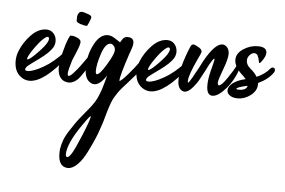

<svg xmlns="http://www.w3.org/2000/svg" viewBox="-51 -379 942 635"><g transform="rotate(5 420.5 -61.5)"><path d="M151.9 -185.1Q157.7 -191.4 162.6 -191.4Q168.9 -191.4 168.9 -184.6Q168.9 -177.7 162.1 -168.9Q91.3 -79.1 43.5 -79.1Q32.2 -79.1 22.5 -84Q-7.8 -99.6 -7.8 -140.1Q-7.8 -157.7 -1 -174.3Q10.7 -203.6 34.4 -228.3Q58.1 -252.9 85 -252.9Q99.6 -252.9 108.9 -242.2Q118.2 -231.4 118.2 -216.8Q118.2 -205.6 112.3 -195.3Q100.6 -176.8 69.6 -154.5Q38.6 -132.3 34.2 -128.4Q25.9 -120.6 25.9 -115.7Q25.9 -110.8 34.7 -110.8Q52.7 -110.8 86.2 -129.9Q119.6 -148.9 151.9 -185.1ZM42.5 -177.7Q29.3 -157.2 29.3 -150.9Q29.3 -148.9 30.8 -148.9Q37.6 -148.9 62.3 -174.1Q86.9 -199.2 92.8 -212.4Q95.7 -218.3 95.7 -222.7Q95.7 -229 90.8 -229Q86.9 -229 79.6 -223.1Q64.5 -210.4 42.5 -177.7Z M229 -305.7Q229 -303.2 223.6 -289.1Q223.6 -289.1 217.3 -276.4Q217.3 -276.4 215.8 -276.4Q208 -276.4 194.8 -280.8Q181.6 -285.2 181.6 -291Q181.6 -300.3 182.1 -305.7Q182.6 -311 186.3 -316.2Q189.9 -321.3 196.3 -321.3Q198.2 -321.3 203.1 -320.3Q204.6 -319.8 216.8 -315.9Q229 -312 229 -305.7ZM156.7 -88.4Q136.2 -99.1 136.2 -131.8Q136.2 -155.8 151.9 -208.5Q161.6 -238.3 166 -239.7H169.4Q178.7 -239.7 189.7 -234.1Q200.7 -228.5 200.7 -221.7Q200.7 -211.9 189.7 -186.3Q178.7 -160.6 178.2 -158.7Q167.5 -124.5 167.5 -113.8Q167.5 -106.4 171.4 -106.4Q176.3 -106.4 187 -118.2Q197.8 -129.9 207.3 -142.8Q216.8 -155.8 227.1 -170.4Q237.3 -185.1 237.8 -186Q245.1 -195.3 249.5 -195.3Q254.4 -195.3 254.4 -188.5Q254.4 -179.7 247.6 -168.9Q244.1 -163.6 236.8 -149.9Q229.5 -136.2 223.6 -126.7Q217.8 -117.2 209.7 -106.4Q201.7 -95.7 192.1 -90.1Q182.6 -84.5 172.9 -84.5Q168 -84.5 160.6 -86.9Z M297.9 -118.7Q276.9 -86.4 257.8 -86.4Q249 -86.4 240.7 -93.3Q225.1 -105.5 225.1 -140.6Q225.1 -179.7 243.7 -215.8Q262.2 -252 288.6 -252Q299.8 -252 312 -244.1Q330.1 -231.9 330.6 -231.9Q331.1 -231.9 331.5 -232.7Q332 -233.4 333 -235.1Q334 -236.8 335 -238.3Q341.3 -251.5 354 -251.5Q357.9 -251.5 360.4 -251Q375 -248.5 375 -233.4Q375 -228 373.3 -221.4Q371.6 -214.8 368.4 -206.3Q365.2 -197.8 364.7 -196.3Q339.8 -121.6 339.8 -106V-104.5Q345.7 -104.5 368.4 -131.1Q391.1 -157.7 399.9 -170.9Q403.3 -176.3 410.9 -184.3Q418.5 -192.4 423.3 -192.4Q425.3 -192.4 427.2 -190.4Q428.2 -189.5 428.2 -186Q428.2 -178.2 417.2 -161.9Q406.2 -145.5 394.8 -131.8Q383.3 -118.2 367.9 -101.1Q352.5 -84 352.1 -83.5Q343.3 -73.7 336.4 -63.5Q329.6 -53.2 325.4 -45.9Q321.3 -38.6 317.1 -26.9Q313 -15.1 311 -9Q309.1 -2.9 304.7 12.5Q300.3 27.8 298.3 35.2L291 57.1Q284.7 76.2 277.3 93.3Q270 110.4 256.6 137.5Q243.2 164.6 227.1 180.9Q210.9 197.3 194.8 197.3Q188.5 197.3 181.6 194.3Q163.1 185.5 163.1 150.9Q163.1 142.1 163.6 138.2Q166 122.1 171.6 106.9Q177.2 91.8 189.7 73Q202.1 54.2 207 46.9Q211.9 39.6 231.2 15.9Q250.5 -7.8 251.5 -8.8Q260.3 -20 266.6 -30.3Q272.9 -40.5 277.8 -53.2Q282.7 -65.9 284.9 -72Q287.1 -78.1 291.7 -95.5Q296.4 -112.8 297.9 -118.7ZM305.2 -223.6Q302.2 -224.6 300.3 -224.6Q283.2 -224.6 271.2 -188.7Q259.3 -152.8 259.3 -130.9Q259.3 -120.1 263.7 -120.1Q272.9 -120.1 293.9 -154.8Q314.9 -189.5 315.9 -202.6V-205.6Q315.9 -216.3 305.2 -223.6ZM185.5 141.6Q184.6 148.4 184.6 150.9Q184.6 161.6 189.5 161.6Q196.3 161.6 206.1 144.5Q214.8 129.9 234.4 82.5Q253.9 35.2 255.9 21.5V21Q255.9 20 255.4 20Q253.9 20 249.8 24.9Q245.6 29.8 242.2 34.7L238.8 39.6Q192.4 103 185.5 141.6Z M553.2 -185.1Q559.1 -191.4 564 -191.4Q570.3 -191.4 570.3 -184.6Q570.3 -177.7 563.5 -168.9Q492.7 -79.1 444.8 -79.1Q433.6 -79.1 423.8 -84Q393.6 -99.6 393.6 -140.1Q393.6 -157.7 400.4 -174.3Q412.1 -203.6 435.8 -228.3Q459.5 -252.9 486.3 -252.9Q501 -252.9 510.3 -242.2Q519.5 -231.4 519.5 -216.8Q519.5 -205.6 513.7 -195.3Q502 -176.8 470.9 -154.5Q439.9 -132.3 435.5 -128.4Q427.2 -120.6 427.2 -115.7Q427.2 -110.8 436 -110.8Q454.1 -110.8 487.5 -129.9Q521 -148.9 553.2 -185.1ZM443.8 -177.7Q430.7 -157.2 430.7 -150.9Q430.7 -148.9 432.1 -148.9Q439 -148.9 463.6 -174.1Q488.3 -199.2 494.1 -212.4Q497.1 -218.3 497.1 -222.7Q497.1 -229 492.2 -229Q488.3 -229 481 -223.1Q465.8 -210.4 443.8 -177.7Z M723.6 -192.4Q726.1 -192.4 730 -188.5Q733.9 -184.6 733.4 -182.6Q720.2 -141.1 694.8 -111.8Q669.4 -82.5 650.4 -82.5Q630.9 -82.5 630.9 -115.7Q630.9 -135.7 637.7 -163.1Q647 -198.7 647 -202.1Q647 -205.1 646 -205.1Q642.6 -205.1 629.9 -182.6Q629.9 -182.1 620.4 -163.6Q610.8 -145 602.5 -130.4Q594.2 -115.7 581.3 -101.8Q568.4 -87.9 557.6 -87.9Q548.3 -87.9 541 -97.2Q534.2 -106 534.2 -125Q534.2 -167.5 563.5 -237.3Q565.9 -243.7 569.8 -245.1Q573.7 -246.6 576.4 -245.6Q579.1 -244.6 586.9 -240.7Q602.1 -233.4 602.1 -224.6Q602.1 -219.7 590.8 -197.3Q565.4 -142.6 565.4 -124.5Q565.4 -121.1 566.4 -118.2Q569.8 -120.1 579.1 -136Q588.4 -151.9 599.6 -173.3Q610.8 -194.8 611.3 -195.8Q644.5 -254.4 668.9 -254.4Q678.2 -254.4 685.5 -245.6Q691.9 -237.8 691.9 -224.6Q691.9 -207.5 678.2 -171.9Q664.6 -136.2 664.6 -127.4Q664.6 -121.6 667 -119.1Q667.5 -118.7 669.4 -118.7Q677.2 -118.7 695.8 -145.8Q714.4 -172.9 723.6 -192.4Z M759.8 -117.2Q762.7 -120.1 763.7 -125.5Q727.5 -117.7 727.5 -112.3Q727.5 -109.9 736.3 -109.9Q752.4 -109.9 759.8 -117.2ZM753.9 -208.5Q753.9 -194.3 768.1 -182.6Q782.2 -171.4 790.5 -157.7Q817.9 -168.9 834 -189Q837.4 -192.9 841.3 -192.9Q849.1 -192.9 849.1 -184.1Q849.1 -179.7 846.7 -176.8Q830.1 -152.8 797.4 -137.7Q797.4 -137.7 797.4 -133.3Q797.4 -111.8 777.3 -96.4Q757.3 -81.1 734.4 -81.1Q718.3 -81.1 708.5 -87.9Q698.7 -94.7 698.7 -105Q698.7 -117.2 712.9 -128.7Q727.1 -140.1 755.4 -147Q748.5 -154.8 745.1 -157.7Q715.8 -183.6 715.8 -207.5Q715.8 -229.5 738.5 -244.1Q761.2 -258.8 786.1 -258.8Q815.9 -258.8 815.9 -239.3Q815.9 -233.9 813 -226.6Q807.6 -214.8 799.8 -206.1Q797.4 -203.6 796.4 -203.6Q794.4 -203.6 793.2 -211.4Q792 -219.2 788.3 -227.1Q784.7 -234.9 776.4 -234.9Q768.6 -234.9 761.2 -226.8Q753.9 -218.8 753.9 -208.5Z"/></g></svg>

Font: Sintesa 2
Style: 2
Weight: 400
Version: Version 001.000